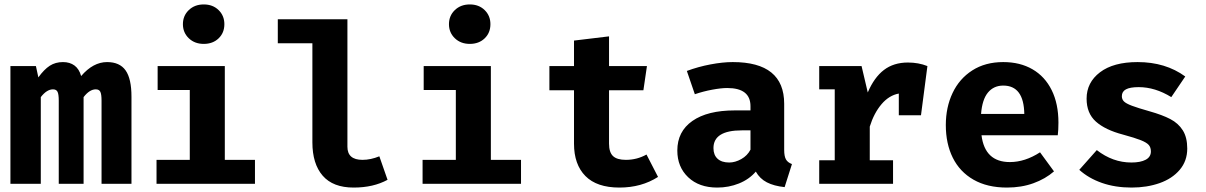

<svg xmlns="http://www.w3.org/2000/svg" viewBox="-20 -829 5440 866"><path d="M573 -393V0H438V-375Q438 -404 432.5 -415Q427 -426 412 -426Q384 -426 357 -391V0H245V-375Q245 -404 239.5 -415Q234 -426 219 -426Q191 -426 164 -391V0H27V-531H142L153 -480Q179 -516 204.5 -532.5Q230 -549 264 -549Q295 -549 316 -533.5Q337 -518 346 -486Q400 -549 463 -549Q520 -549 546.5 -511.5Q573 -474 573 -393Z M992 -720Q992 -681 966 -656Q940 -631 899 -631Q858 -631 831.5 -656.5Q805 -682 805 -720Q805 -758 831.5 -783.5Q858 -809 899 -809Q940 -809 966 -783.5Q992 -758 992 -720ZM994 -108H1130V0H686V-108H836V-423H691V-531H994Z M1547 -167Q1547 -108 1615 -108Q1652 -108 1691 -124L1728 -18Q1664 17 1575 17Q1482 17 1435.5 -36.5Q1389 -90 1389 -187V-634H1233V-742H1547Z M2192 -720Q2192 -681 2166 -656Q2140 -631 2099 -631Q2058 -631 2031.5 -656.5Q2005 -682 2005 -720Q2005 -758 2031.5 -783.5Q2058 -809 2099 -809Q2140 -809 2166 -783.5Q2192 -758 2192 -720ZM2194 -108H2330V0H1886V-108H2036V-423H1891V-531H2194Z M2774 17Q2672 17 2620.5 -35Q2569 -87 2569 -181V-422H2458V-531H2569V-646L2727 -665V-531H2898L2882 -422H2727V-181Q2727 -142 2745 -125Q2763 -108 2803 -108Q2853 -108 2896 -132L2948 -31Q2873 17 2774 17Z M3552 -89 3519 15Q3471 10 3439 -6.5Q3407 -23 3389 -55Q3359 -20 3313 -1.5Q3267 17 3215 17Q3133 17 3084 -29.5Q3035 -76 3035 -150Q3035 -236 3103 -283.5Q3171 -331 3294 -331H3365V-350Q3365 -432 3260 -432Q3233 -432 3192.5 -424.5Q3152 -417 3114 -404L3078 -509Q3129 -528 3184.5 -538.5Q3240 -549 3285 -549Q3517 -549 3517 -361V-153Q3517 -124 3525 -110Q3533 -96 3552 -89ZM3365 -154V-241H3326Q3198 -241 3198 -161Q3198 -130 3216.5 -113Q3235 -96 3269 -96Q3296 -96 3323.5 -111.5Q3351 -127 3365 -154Z M4163 -531 4134 -309H4034V-407Q3990 -399 3956 -359Q3922 -319 3903 -258V-106H4008V0H3675V-106H3745V-426H3675V-531H3866L3894 -412Q3923 -480 3967 -513.5Q4011 -547 4075 -547Q4123 -547 4163 -531Z M4535 -98Q4603 -98 4671 -142L4734 -56Q4695 -22 4641 -2.5Q4587 17 4522 17Q4433 17 4371 -18.5Q4309 -54 4277.5 -117.5Q4246 -181 4246 -265Q4246 -345 4276.5 -409.5Q4307 -474 4365.5 -511.5Q4424 -549 4505 -549Q4581 -549 4637 -516.5Q4693 -484 4723.5 -422.5Q4754 -361 4754 -276Q4754 -243 4751 -219H4407Q4422 -98 4535 -98ZM4405 -315H4600Q4598 -443 4505 -443Q4462 -443 4436 -411.5Q4410 -380 4405 -315Z M5171 -146Q5171 -164 5161.5 -175Q5152 -186 5126 -196.5Q5100 -207 5045 -222Q4965 -243 4923 -280.5Q4881 -318 4881 -384Q4881 -457 4941.5 -503Q5002 -549 5111 -549Q5237 -549 5326 -484L5263 -391Q5190 -436 5116 -436Q5077 -436 5058.5 -426Q5040 -416 5040 -395Q5040 -381 5049.5 -371.5Q5059 -362 5085.5 -352Q5112 -342 5165 -327Q5222 -311 5258.5 -292Q5295 -273 5315 -241Q5335 -209 5335 -159Q5335 -103 5301 -63Q5267 -23 5210 -3Q5153 17 5084 17Q5010 17 4950 -4Q4890 -25 4848 -63L4927 -152Q4999 -96 5083 -96Q5124 -96 5147.5 -108.5Q5171 -121 5171 -146Z"/></svg>

Font: Fira Mono
Style: Bold
Weight: 700
Monospace: yes
Designer: Carrois Corporate & Edenspiekermann AG
Foundry: Carrois Corporate GbR & Edenspiekermann AG
Version: Version 3.206